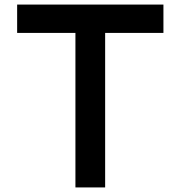

<svg xmlns="http://www.w3.org/2000/svg" viewBox="-20 -820 790 840"><path d="M310 0V-676H55V-800H695V-676H440V0Z"/></svg>

Font: Martian Mono SemiExpanded Medium
Style: Regular
Weight: 500
Width: 6
Designer: Roman Shamin
Foundry: Evil Martians
Version: Version 1.000